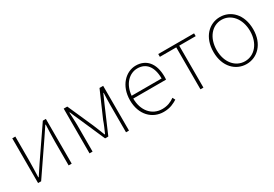

<svg xmlns="http://www.w3.org/2000/svg" viewBox="25 -1243 2799 1959"><g transform="rotate(-30 1425.0 -263.5)"><path d="M105 0H141L389 -363L466 -478H471C468 -407 465 -336 465 -277V0H501V-527H465L217 -164C195 -131 163 -82 141 -49H136C138 -120 141 -191 141 -249V-527H105Z M711 0H747V-318C747 -357 743 -412 741 -463H746C761 -425 776 -392 792 -357L925 -53H963L1094 -357C1110 -392 1125 -425 1141 -463H1145C1143 -412 1141 -357 1141 -318V0H1176V-527H1133L1002 -227C987 -182 966 -136 946 -90H941C924 -136 904 -182 886 -227L753 -527H711Z M1580 13C1658 13 1703 -13 1743 -37L1727 -68C1687 -39 1642 -20 1582 -20C1458 -20 1377 -122 1377 -261H1763C1765 -274 1765 -286 1765 -297C1765 -453 1688 -540 1566 -540C1449 -540 1339 -434 1339 -262C1339 -90 1447 13 1580 13ZM1377 -294C1388 -427 1472 -507 1566 -507C1665 -507 1730 -437 1730 -294Z M2018 0H2053V-494H2247V-527H1825V-494H2018Z M2557 13C2683 13 2791 -88 2791 -262C2791 -439 2683 -540 2557 -540C2431 -540 2323 -439 2323 -262C2323 -88 2431 13 2557 13ZM2557 -20C2445 -20 2361 -118 2361 -262C2361 -407 2445 -507 2557 -507C2669 -507 2754 -407 2754 -262C2754 -118 2669 -20 2557 -20Z"/></g></svg>

Font: Source Han Sans CN ExtraLight
Style: Regular
Weight: 250
Designer: Ryoko NISHIZUKA (kana & ideographs); Paul D. Hunt (Latin, Greek & Cyrillic); Wenlong ZHANG (bopomofo); Sandoll Communica
Foundry: Adobe Systems Incorporated
Version: Version 1.004;PS 1.004;hotconv 16.6.51;makeotf.lib2.5.65220